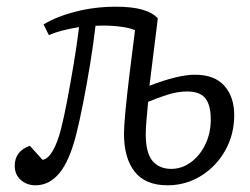

<svg xmlns="http://www.w3.org/2000/svg" viewBox="-20 -539 745 573"><path d="M110 -466Q147 -489 204.5 -504Q262 -519 327 -519Q420 -519 451 -484L426 -283Q511 -316 562 -316Q620 -316 649.5 -283Q679 -250 679 -195Q679 -138 652.5 -90.5Q626 -43 580.5 -14.5Q535 14 480 14Q414 14 382 -26.5Q350 -67 350 -140Q350 -162 354.5 -209Q359 -256 366.5 -318Q374 -380 383 -449Q368 -456 335 -460Q302 -464 265 -462Q259 -409 249 -348Q239 -287 228 -231Q217 -175 207 -136Q187 -58 157 -22Q127 14 86 14Q60 14 42 -2Q24 -18 24 -44Q24 -88 69 -104L107 -62Q123 -64 137.5 -89Q152 -114 162 -154Q171 -189 180.5 -239Q190 -289 199.5 -345.5Q209 -402 216 -458Q194 -455 167 -448Q140 -441 126 -434ZM422 -235Q419 -201 417 -178.5Q415 -156 415 -138Q415 -83 435 -59Q455 -35 491 -35Q523 -35 550 -55Q577 -75 593 -108.5Q609 -142 609 -182Q609 -225 593 -245.5Q577 -266 538 -266Q511 -266 480.5 -256.5Q450 -247 422 -235Z"/></svg>

Font: Literata 12pt Light
Style: Italic
Weight: 300
Italic angle: -2°
Designer: Latin by Veronika Burian and Jose Scaglione. Greek by Irene Vlachou. Cyrillic by Vera Evstafieva
Foundry: TypeTogether
Version: Version 3.002